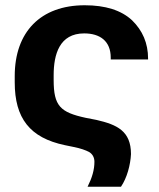

<svg xmlns="http://www.w3.org/2000/svg" viewBox="-20 -566 603 730"><path d="M313 144H440C463 110 476 61 478 20C478 -68 425 -92 347 -110L306 -118C209 -139 184 -163 184 -262V-280C184 -359 206 -439 300 -439C360 -439 401 -410 401 -347V-340H543V-343C543 -402 522 -450 482 -489C441 -527 381 -546 302 -546C134 -546 36 -444 36 -277V-253C36 -117 93 -42 227 -14L261 -7C286 -2 306 5 319 12C332 20 339 33 339 49C339 80 330 110 313 144Z"/></svg>

Font: Cheyenne Sans
Style: Bold
Weight: 700
Designer: The Public Sans project authors (U.S. Web Design System), Libre Franklin designed by Pablo Impallari and Rodrigo Fuenzal
Foundry: The Cheyenne Sans Project Authors
Version: Version 2.007